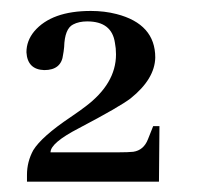

<svg xmlns="http://www.w3.org/2000/svg" viewBox="-20 -660 371 358"><path d="M74.2 -376Q74.2 -393.6 127 -420.9Q203.1 -460.9 223.6 -476.6Q268.6 -512.7 269.5 -552.7Q269.5 -615.2 197.3 -633.8Q174.8 -639.6 149.4 -639.6Q76.2 -639.6 43.9 -601.6Q29.3 -584 29.3 -562.5Q31.2 -530.3 62.5 -529.3Q94.7 -529.3 97.7 -558.6Q98.6 -562.5 99.6 -572.3Q100.6 -606.4 116.2 -614.3Q127 -620.1 142.6 -620.1Q188.5 -620.1 194.3 -580.1Q196.3 -570.3 196.3 -558.6Q196.3 -503.9 138.7 -460.9Q129.9 -454.1 111.3 -441.4Q57.6 -405.3 42 -379.9Q30.3 -358.4 30.3 -334V-321.3H276.4L277.3 -424.8H265.6L255.9 -400.4Q248 -379.9 228.5 -377Q218.8 -376 202.1 -376Z"/></svg>

Font: Abhaya Libre
Style: Regular
Weight: 400
Designer: Pushpananda Ekanayake, Sol Matas, Pathum Egodawatta
Foundry: Mooniak
Version: Version 1.050 ; ttfautohint (v1.6)